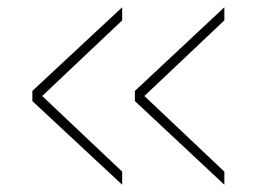

<svg xmlns="http://www.w3.org/2000/svg" viewBox="-20 -554 707 528"><path d="M597 -46 351 -276V-304L597 -534V-498L377 -290L597 -82ZM316 -46 69 -276V-304L316 -534V-498L96 -290L316 -82Z"/></svg>

Font: Murecho ExtraLight
Style: Regular
Weight: 200
Designer: Neil Summerour
Foundry: Positype
Version: Version 1.010; ttfautohint (v1.8.3)